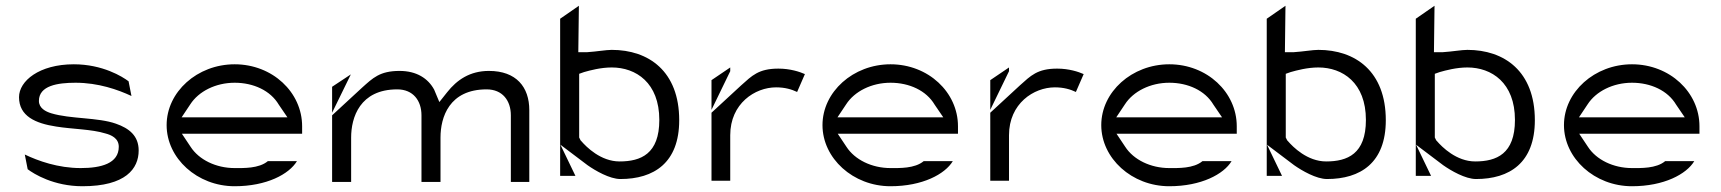

<svg xmlns="http://www.w3.org/2000/svg" viewBox="-20 -660 5968 666"><path d="M46 -323C46 -257 103 -232 175 -221C230 -212 298 -212 346 -197C365 -192 392 -181 392 -151C392 -93 331 -77 260 -77C181 -77 112 -102 66 -124L76 -73C97 -57 166 -14 266 -14C416 -14 461 -75 461 -138C461 -189 428 -215 382 -231C320 -253 224 -247 158 -267C138 -273 115 -285 115 -310C115 -363 180 -373 242 -373C321 -373 389 -349 436 -327L426 -378C405 -394 336 -437 236 -437C116 -437 46 -379 46 -323Z M558 -226C558 -111 664 -14 794 -14C905 -14 983 -56 1010 -101H909C878 -75 824 -77 794 -77C729 -77 670 -106 641 -151L611 -196H1028V-222C1028 -340 925 -437 794 -437C664 -437 558 -341 558 -226ZM610 -253 640 -298C669 -343 728 -373 794 -373C859 -373 918 -346 947 -297L977 -253Z M1132 -29H1198V-183C1198 -252 1228 -350 1358 -350C1413 -350 1442 -311 1442 -260V-29H1508V-183C1508 -253 1538 -350 1668 -350C1723 -350 1752 -311 1752 -260V-29H1816V-278C1816 -358 1771 -414 1676 -414C1610 -414 1565 -383 1531 -340L1504 -306L1486 -349C1465 -388 1425 -414 1366 -414C1297 -414 1273 -389 1236 -356L1132 -260ZM1132 -269 1197 -402 1132 -359Z M1923 -50H1976L1924 -158L2018 -87C2045 -68 2095 -39 2132 -39C2248 -39 2336 -95 2336 -243C2336 -413 2230 -487 2102 -487C2082 -487 2049 -481 2017 -479H2016H1986L1988 -640L1923 -595ZM1989 -183V-404L2006 -410C2027 -416 2064 -426 2102 -426C2186 -426 2267 -373 2267 -244C2267 -126 2203 -100 2129 -100C2064 -100 2014 -150 1996 -171L1994 -173Z M2448 -33H2513V-191C2513 -301 2599 -357 2672 -357C2703 -357 2726 -350 2745 -341L2772 -403C2754 -411 2721 -422 2680 -422C2611 -422 2588 -397 2551 -364L2448 -269ZM2448 -279 2513 -413V-426L2448 -382Z M2833 -226C2833 -111 2939 -14 3069 -14C3180 -14 3258 -56 3285 -101H3184C3153 -75 3099 -77 3069 -77C3004 -77 2945 -106 2916 -151L2886 -196H3303V-222C3303 -340 3200 -437 3069 -437C2939 -437 2833 -341 2833 -226ZM2885 -253 2915 -298C2944 -343 3003 -373 3069 -373C3134 -373 3193 -346 3222 -297L3252 -253Z M3415 -33H3480V-191C3480 -301 3566 -357 3639 -357C3670 -357 3693 -350 3712 -341L3739 -403C3721 -411 3688 -422 3647 -422C3578 -422 3555 -397 3518 -364L3415 -269ZM3415 -279 3480 -413V-426L3415 -382Z M3800 -226C3800 -111 3906 -14 4036 -14C4147 -14 4225 -56 4252 -101H4151C4120 -75 4066 -77 4036 -77C3971 -77 3912 -106 3883 -151L3853 -196H4270V-222C4270 -340 4167 -437 4036 -437C3906 -437 3800 -341 3800 -226ZM3852 -253 3882 -298C3911 -343 3970 -373 4036 -373C4101 -373 4160 -346 4189 -297L4219 -253Z M4374 -50H4427L4375 -158L4469 -87C4496 -68 4546 -39 4583 -39C4699 -39 4787 -95 4787 -243C4787 -413 4681 -487 4553 -487C4533 -487 4500 -481 4468 -479H4467H4437L4439 -640L4374 -595ZM4440 -183V-404L4457 -410C4478 -416 4515 -426 4553 -426C4637 -426 4718 -373 4718 -244C4718 -126 4654 -100 4580 -100C4515 -100 4465 -150 4447 -171L4445 -173Z M4891 -50H4944L4892 -158L4986 -87C5013 -68 5063 -39 5100 -39C5216 -39 5304 -95 5304 -243C5304 -413 5198 -487 5070 -487C5050 -487 5017 -481 4985 -479H4984H4954L4956 -640L4891 -595ZM4957 -183V-404L4974 -410C4995 -416 5032 -426 5070 -426C5154 -426 5235 -373 5235 -244C5235 -126 5171 -100 5097 -100C5032 -100 4982 -150 4964 -171L4962 -173Z M5405 -226C5405 -111 5511 -14 5641 -14C5752 -14 5830 -56 5857 -101H5756C5725 -75 5671 -77 5641 -77C5576 -77 5517 -106 5488 -151L5458 -196H5875V-222C5875 -340 5772 -437 5641 -437C5511 -437 5405 -341 5405 -226ZM5457 -253 5487 -298C5516 -343 5575 -373 5641 -373C5706 -373 5765 -346 5794 -297L5824 -253Z"/></svg>

Font: Charger Static
Style: Regular
Weight: 1000
Designer: Jasper
Foundry: KineticPlasma Fonts/Cannot Into Space Fonts
Version: Version 1.1